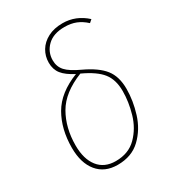

<svg xmlns="http://www.w3.org/2000/svg" viewBox="-180 -840 865 954"><g transform="rotate(-30 252.0 -363.5)"><path d="M462 -683 446 -669Q420 -693 391.5 -704.5Q363 -716 326 -716Q262 -716 227.5 -682.5Q193 -649 193 -601Q193 -565 215.5 -540Q238 -515 295 -489Q372 -453 406 -410Q440 -367 440 -296Q440 -228 418 -157.5Q396 -87 345.5 -38.5Q295 10 214 10Q140 10 99 -40Q58 -90 58 -177Q58 -284 103.5 -363Q149 -442 259 -485Q212 -509 191 -535.5Q170 -562 170 -601Q170 -638 188.5 -669Q207 -700 242.5 -718.5Q278 -737 327 -737Q403 -737 462 -683ZM80 -178Q80 -100 115 -55.5Q150 -11 215 -11Q289 -11 334.5 -57Q380 -103 399 -168.5Q418 -234 418 -296Q418 -361 386.5 -401Q355 -441 279 -476Q168 -432 124 -355.5Q80 -279 80 -178Z"/></g></svg>

Font: Fira Sans Condensed Thin
Style: Italic
Weight: 250
Width: 3
Italic angle: -8°
Designer: Carrois Corporate & Edenspiekermann AG
Foundry: Carrois Corporate GbR & Edenspiekermann AG
Version: Version 4.203